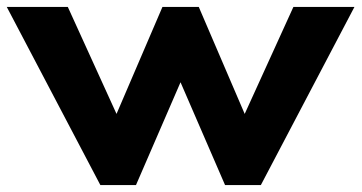

<svg xmlns="http://www.w3.org/2000/svg" viewBox="-26 -532 1040 552"><path d="M365 0 493 -295.5 621 0H724L993 -512H817.5L677.5 -204.5L545.5 -512H441L309 -204.5L169 -512H-6.5L262.5 0Z"/></svg>

Font: Spartan
Style: Bold
Weight: 700
Designer: Matt Bailey, Mirko Velimirovic
Foundry: Matt Bailey
Version: Version 1.003